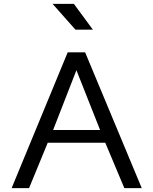

<svg xmlns="http://www.w3.org/2000/svg" viewBox="-20 -970 791 990"><path d="M40 0 329.1 -700.2H418.9L710.9 0H621.1L522.9 -233.9H226.1L129.9 0ZM251 -950.2H360.8L459 -816.9H369.1ZM253.9 -299.8H496.1L374 -607.9Z"/></svg>

Font: Carme
Style: Regular
Weight: 400
Version: 1.000